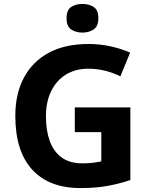

<svg xmlns="http://www.w3.org/2000/svg" viewBox="-20 -948 764 978"><path d="M361 -401H644V-31Q588 -12 527.5 -1Q467 10 390 10Q230 10 144 -84Q58 -178 58 -358Q58 -470 101.5 -552Q145 -634 228 -679Q311 -724 431 -724Q488 -724 543 -712Q598 -700 643 -680L593 -559Q560 -576 518 -587Q476 -598 430 -598Q364 -598 315.5 -568Q267 -538 240.5 -483.5Q214 -429 214 -355Q214 -285 233 -231Q252 -177 293 -146.5Q334 -116 400 -116Q432 -116 454.5 -119Q477 -122 496 -126V-275H361ZM400 -928Q433 -928 457 -912.5Q481 -897 481 -855Q481 -814 457 -798Q433 -782 400 -782Q366 -782 342.5 -798Q319 -814 319 -855Q319 -897 342.5 -912.5Q366 -928 400 -928Z"/></svg>

Font: Noto Sans Gurmukhi UI
Style: Bold
Weight: 700
Designer: Jelle Bosma - Monotype Design Team
Foundry: Monotype Imaging Inc.
Version: Version 2.004; ttfautohint (v1.8.4.7-5d5b)